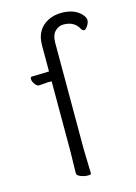

<svg xmlns="http://www.w3.org/2000/svg" viewBox="-110 -763 590 830"><g transform="rotate(-15 185.0 -348.5)"><path d="M130 -17 132 -116V-428H114L76 -425H75Q66 -425 57 -437.5Q48 -450 48 -460Q48 -470 55 -470L103 -471L127 -472H132V-589Q132 -661 190 -690Q217 -703 249 -703Q309 -703 339 -668Q350 -655 350 -643.5Q350 -632 341 -618.5Q332 -605 325.5 -605Q319 -605 313 -614Q293 -652 244 -652Q223 -652 206.5 -635.5Q190 -619 190 -585V-105L193 1Q193 6 178 6Q163 6 146.5 -0.5Q130 -7 130 -17ZM313 -614V-613Q313 -613 313 -614Z"/></g></svg>

Font: ToneOZ-Pinyin-WenKai-Light
Style: Light
Weight: 300
Designer: Fontworks Inc.
Foundry: ToneOZ
Version: Version 0.240331